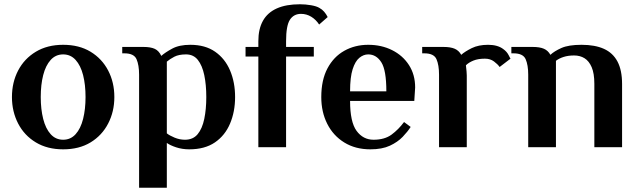

<svg xmlns="http://www.w3.org/2000/svg" viewBox="-20 -690 2991 900"><path d="M276 10Q202 10 148 -22.5Q94 -55 65 -111Q36 -167 36 -235Q36 -304 65 -359.5Q94 -415 148 -447.5Q202 -480 276 -480Q351 -480 404.5 -447.5Q458 -415 487 -359.5Q516 -304 516 -235Q516 -167 487 -111Q458 -55 404.5 -22.5Q351 10 276 10ZM276 -35Q311 -35 334.5 -61Q358 -87 369.5 -132.5Q381 -178 381 -235Q381 -293 369.5 -338Q358 -383 334.5 -409Q311 -435 276 -435Q241 -435 217.5 -409Q194 -383 182.5 -338Q171 -293 171 -235Q171 -178 182.5 -132.5Q194 -87 217.5 -61Q241 -35 276 -35Z M632 190V-340Q632 -385 620 -412.5Q608 -440 563 -440H553V-470H652Q686 -470 705.5 -461Q725 -452 736 -428Q754 -444 787 -462Q820 -480 872 -480Q942 -480 988.5 -447.5Q1035 -415 1058.5 -359.5Q1082 -304 1082 -235Q1082 -167 1058.5 -111Q1035 -55 987.5 -22.5Q940 10 867 10Q834 10 805.5 0.5Q777 -9 762 -20V190ZM847 -35Q885 -35 906.5 -61Q928 -87 937.5 -132.5Q947 -178 947 -235Q947 -293 937.5 -338Q928 -383 907.5 -409Q887 -435 852 -435Q818 -435 797 -424Q776 -413 762 -401V-65Q774 -55 798 -45Q822 -35 847 -35Z M1191 0V-425H1131V-470H1191V-497Q1191 -554 1212.5 -592.5Q1234 -631 1277.5 -650.5Q1321 -670 1386 -670Q1412 -670 1438 -665.5Q1464 -661 1477 -653Q1490 -646 1499.5 -635Q1509 -624 1516 -610L1476 -575Q1461 -598 1439 -611.5Q1417 -625 1391 -625Q1357 -625 1339 -597.5Q1321 -570 1321 -497V-470H1451V-425H1321V0Z M1716 10Q1646 10 1594 -22Q1542 -54 1514 -109.5Q1486 -165 1486 -235Q1486 -315 1515 -369.5Q1544 -424 1594 -452Q1644 -480 1706 -480Q1768 -480 1818 -455Q1868 -430 1897 -385Q1926 -340 1926 -280L1922 -217H1621Q1621 -118 1651.5 -76.5Q1682 -35 1731 -35Q1783 -35 1815.5 -59Q1848 -83 1874 -118L1905 -95Q1891 -73 1867.5 -48.5Q1844 -24 1807.5 -7Q1771 10 1716 10ZM1621 -262H1791Q1791 -361 1767.5 -398Q1744 -435 1706 -435Q1684 -435 1664.5 -419Q1645 -403 1633 -365.5Q1621 -328 1621 -262Z M2038 0V-340Q2038 -385 2026 -412.5Q2014 -440 1969 -440H1959V-470H2058Q2092 -470 2111.5 -461.5Q2131 -453 2142 -433Q2160 -449 2191.5 -464.5Q2223 -480 2268 -480Q2290 -480 2308 -475Q2326 -470 2339 -460Q2356 -448 2364.5 -431Q2373 -414 2373 -415L2322 -376Q2313 -389 2295.5 -402Q2278 -415 2253 -415Q2221 -415 2199 -406Q2177 -397 2164 -384Q2166 -366 2167 -355Q2168 -344 2168 -336V0Z M2456 0V-340Q2456 -385 2444 -412.5Q2432 -440 2387 -440H2377V-470H2476Q2510 -470 2529.5 -461.5Q2549 -453 2560 -433Q2578 -450 2611.5 -465Q2645 -480 2706 -480Q2769 -480 2811 -461Q2853 -442 2874.5 -401.5Q2896 -361 2896 -296V0H2766V-297Q2766 -346 2753.5 -375Q2741 -404 2720 -417Q2699 -430 2671 -430Q2643 -430 2621.5 -423Q2600 -416 2586 -405V0Z"/></svg>

Font: El Messiri
Style: Regular
Weight: 400
Designer: Mohamed Gaber
Foundry: Kief Type Foundry
Version: Version 2.020